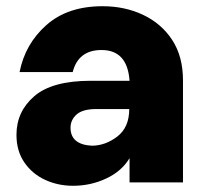

<svg xmlns="http://www.w3.org/2000/svg" viewBox="-20 -587 672 618"><path d="M215 11Q167 11 125.5 -8Q84 -27 58.5 -64Q33 -101 33 -153Q33 -228 90.5 -277.5Q148 -327 272 -327H397Q390 -426 307 -426Q232 -426 214 -355H43Q61 -446 129.5 -506.5Q198 -567 310 -567Q382 -567 441 -539Q500 -511 534.5 -458Q569 -405 569 -328V0H397V-78Q372 -36 322 -12.5Q272 11 215 11ZM275 -118Q319 -118 357.5 -147.5Q396 -177 396 -236H290Q246 -236 226.5 -218.5Q207 -201 207 -176Q207 -122 275 -118Z"/></svg>

Font: Ulagadi Sans
Style: Bold
Weight: 700
Designer: Ninad Kale (Devanagari), Jonny Pinhorn (Latin)
Foundry: Indian Type Foundry
Version: Version 3.01;March 29, 2020;FontCreator 12.0.0.2522 64-bit; 